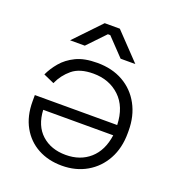

<svg xmlns="http://www.w3.org/2000/svg" viewBox="-128 -791 831 907"><g transform="rotate(20 287.0 -337.0)"><path d="M524 -249V-237Q524 -162 493 -105.5Q462 -49 407.5 -17.5Q353 14 283 14Q215 14 162.5 -14.5Q110 -43 80 -96.5Q50 -150 50 -224V-256H464Q461 -347 408.5 -396.5Q356 -446 276 -446Q208 -446 170.5 -415Q133 -384 113 -339L59 -363Q74 -396 100.5 -427.5Q127 -459 169 -479.5Q211 -500 276 -500Q351 -500 406.5 -468.5Q462 -437 493 -380Q524 -323 524 -249ZM111 -204Q115 -125 162 -82.5Q209 -40 283 -40Q356 -40 404 -82.5Q452 -125 463 -204ZM118 -556 244 -688H320L446 -556H372L288 -644H276L192 -556Z"/></g></svg>

Font: Space 7353
Style: Regular
Weight: 400
Designer: Christine Claussen + Ruben Lyon  (Space 7353)
Version: Version 1.000;FEAKit 1.0